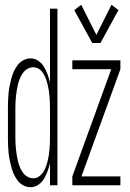

<svg xmlns="http://www.w3.org/2000/svg" viewBox="-20 -771 540 799"><path d="M364 -592 289 -729 318 -751 381 -626 444 -751 473 -729 398 -592ZM107 8Q92 8 77.5 0.5Q63 -7 53.5 -19.5Q44 -32 37.5 -46.5Q31 -61 27 -76Q23 -91 20 -106.5Q17 -122 15.5 -137.5Q14 -153 13.5 -168.5Q13 -184 13 -200V-320Q13 -336 13.5 -351.5Q14 -367 15.5 -382.5Q17 -398 20 -413.5Q23 -429 27 -444Q31 -459 37.5 -473.5Q44 -488 53.5 -500.5Q63 -513 77.5 -520.5Q92 -528 107 -528Q125 -528 139.5 -518Q154 -508 163 -493Q172 -478 178 -461.5Q184 -445 188 -428V-735H219V0H188V-92Q184 -75 178 -58.5Q172 -42 163 -27Q154 -12 139.5 -2Q125 8 107 8ZM281 0V-37L443 -483H281V-520H481V-483L319 -37H481V0ZM118 -29Q131 -29 141.5 -36Q152 -43 159 -53.5Q166 -64 170.5 -76Q175 -88 178 -100Q181 -112 183 -124.5Q185 -137 186 -149.5Q187 -162 187.5 -174.5Q188 -187 188 -200V-320Q188 -333 187.5 -345.5Q187 -358 186 -370.5Q185 -383 183 -395.5Q181 -408 178 -420Q175 -432 170.5 -444Q166 -456 159 -467Q152 -478 141.5 -484.5Q131 -491 118 -491Q106 -491 94.5 -484.5Q83 -478 75.5 -467.5Q68 -457 63 -445Q58 -433 55 -421Q52 -409 50 -396.5Q48 -384 46.5 -371Q45 -358 44.5 -345.5Q44 -333 44 -320V-200Q44 -187 44.5 -174.5Q45 -162 46.5 -149Q48 -136 50 -123.5Q52 -111 55 -99Q58 -87 63 -75Q68 -63 75.5 -52.5Q83 -42 94.5 -35.5Q106 -29 118 -29Z"/></svg>

Font: Iosevka SS04 Extralight
Style: Regular
Weight: 200
Monospace: yes
Designer: Belleve Invis
Foundry: Belleve Invis
Version: Version 19.0.0; ttfautohint (v1.8.4)